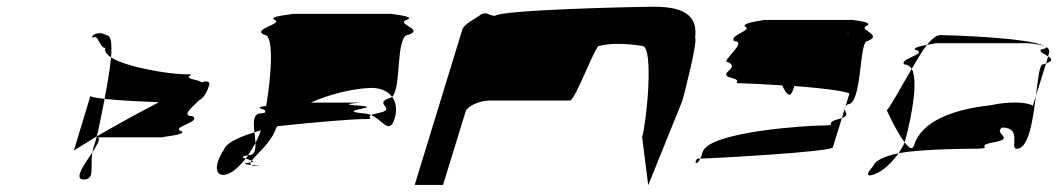

<svg xmlns="http://www.w3.org/2000/svg" viewBox="-20 -736 3135 569"><path d="M256 -624C272 -636 274 -594 292 -594C289 -584 296 -575 309 -566C312 -604 310 -631 297 -631C269 -648 245 -627 256 -624ZM199 -290C199 -290 226 -307 267 -332C274 -361 282 -401 290 -443C266 -446 250 -448 248 -452ZM309 -566C355 -536 486 -516 526 -516C579 -516 504 -510 564 -498C571 -496 575 -494 576 -492C594 -497 603 -495 600 -484C592 -458 582 -445 569 -438C552 -420 515 -392 550 -392C580 -374 482 -359 518 -347C537 -335 434 -329 469 -329H267C281 -329 269 -309 254 -285C255 -289 255 -292 256 -296C258 -303 263 -316 267 -332C317 -361 387 -400 451 -433C404 -435 333 -438 290 -443C298 -486 306 -531 309 -566ZM228 -204C263 -204 246 -241 254 -285C230 -249 197 -204 228 -204Z M644 -293C610 -242 619 -208 654 -220C671 -226 690 -243 708 -266C698 -269 692 -272 715 -276C722 -287 730 -299 737 -312C736 -322 736 -333 734 -344C686 -329 650 -312 644 -293ZM763 -633C725 -650 820 -665 794 -677C768 -689 869 -695 844 -695H1146C1119 -695 1220 -689 1185 -677C1151 -665 1238 -650 1191 -633C1151 -633 1171 -475 1142 -449C1128 -468 1102 -478 1070 -475C1019 -472 955 -456 901 -432H1026C1095 -432 948 -429 1054 -422C1110 -416 972 -409 1056 -400C1064 -400 1073 -398 1080 -395C1064 -387 1099 -383 1051 -383C1032 -383 920 -375 802 -362C801 -360 799 -358 798 -356C785 -315 741 -280 726 -260C722 -262 713 -264 708 -266C711 -269 713 -272 715 -276H716C735 -276 738 -292 737 -312C743 -324 749 -337 753 -350C746 -348 741 -346 734 -344C731 -373 729 -400 754 -400C758 -401 763 -401 765 -402C766 -404 765 -407 766 -409C756 -414 733 -418 769 -422C783 -507 794 -633 763 -633ZM718 -254C720 -254 722 -255 723 -255C721 -252 722 -249 724 -247C709 -249 695 -251 718 -254ZM723 -255C734 -257 731 -258 726 -260C724 -258 724 -257 723 -255ZM724 -247C726 -245 730 -244 738 -244C761 -244 741 -245 724 -247ZM1080 -395C1116 -379 1134 -335 1150 -386C1157 -410 1154 -433 1142 -449C1139 -447 1136 -445 1133 -445C1085 -428 1160 -413 1101 -401C1090 -399 1084 -397 1080 -395Z M1209 -188H1293L1360 -406C1365 -421 1400 -438 1431 -438H1669C1685 -438 1746 -607 1756 -600C1789 -608 1829 -608 1883 -600C1919 -600 1896 -372 1883 -330L1901 -187L2002 -437C2007 -454 2048 -612 2040 -624C2049 -692 2003 -716 1919 -716C1860 -716 1467 -707 1447 -689C1430 -689 1420 -704 1404 -692C1388 -680 1355 -665 1350 -648Z M2137 -552C2175 -535 2109 -520 2141 -507C2192 -495 2139 -489 2181 -489C2196 -489 2228 -487 2298 -483C2310 -457 2322 -442 2331 -472L2334 -481C2429 -474 2497 -464 2497 -458L2486 -421C2488 -423 2489 -425 2493 -427C2535 -427 2526 -614 2550 -614C2598 -632 2528 -646 2545 -658C2579 -671 2499 -677 2507 -677H2238C2263 -677 2179 -671 2187 -658C2214 -646 2138 -632 2156 -614C2199 -614 2113 -552 2137 -552ZM2051 -266C2035 -266 2041 -236 2055 -266ZM2055 -266C2058 -271 2060 -277 2062 -285C2081 -348 2386 -364 2411 -364C2470 -364 2420 -370 2461 -382C2466 -383 2472 -385 2475 -386L2448 -299C2440 -286 2102 -267 2055 -266ZM2488 -636C2490 -637 2493 -637 2495 -637C2501 -637 2497 -637 2488 -636ZM2475 -386C2498 -394 2484 -403 2483 -413ZM2483 -413C2483 -416 2484 -418 2486 -421Z M2608 -409C2608 -409 2637 -345 2661 -314L2662 -318C2667 -335 2707 -486 2682 -532C2650 -478 2619 -420 2608 -409ZM2568 -244C2542 -216 2551 -210 2577 -222C2599 -231 2625 -256 2643 -282C2606 -274 2574 -262 2568 -244ZM2660 -545C2642 -562 2736 -577 2691 -589C2688 -595 2709 -600 2727 -603C2712 -584 2698 -559 2682 -532C2677 -540 2669 -545 2660 -545ZM2727 -603C2747 -607 2764 -608 2741 -608H3027C3024 -608 3065 -605 3077 -599C3032 -625 2786 -632 2766 -632C2755 -632 2742 -621 2727 -603ZM2643 -282C2650 -293 2657 -304 2661 -314C2674 -297 2684 -290 2689 -306C2711 -377 2805 -412 2915 -424C2970 -436 3022 -434 3041 -423L3050 -452C3041 -381 3029 -295 2993 -295C2971 -295 3011 -358 2950 -358C2921 -340 2996 -325 2918 -313C2863 -301 2946 -295 2843 -295C2819 -295 2702 -293 2643 -282ZM3065 -589C3058 -583 3075 -576 3086 -569L3089 -580C3091 -587 3088 -592 3081 -597C3083 -595 3079 -592 3065 -589ZM3077 -599C3079 -598 3080 -598 3081 -597C3080 -598 3078 -598 3077 -599ZM3070 -545C3061 -545 3056 -502 3050 -452L3080 -548ZM3080 -548 3086 -569C3097 -562 3102 -556 3080 -548Z"/></svg>

Font: bitstorm
Style: ultextobl
Weight: 400
Version: Version 0.2